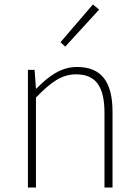

<svg xmlns="http://www.w3.org/2000/svg" viewBox="-20 -840 620 860"><path d="M105 0H141V-403C208 -472 256 -507 321 -507C411 -507 448 -450 448 -334V0H484V-339C484 -475 433 -540 325 -540C252 -540 197 -498 143 -443H141L135 -527H105ZM272 -631 424 -797 396 -820 251 -651Z"/></svg>

Font: Noto Sans CJK Thin
Style: Regular
Weight: 100
Designer: Ryoko NISHIZUKA (kana & ideographs); Paul D. Hunt (Latin, Greek & Cyrillic); Wenlong ZHANG (bopomofo); Sandoll Communica
Foundry: Adobe Systems Incorporated
Version: Version 1.000;PS 1;hotconv 1.0.78;makeotf.lib2.5.61930